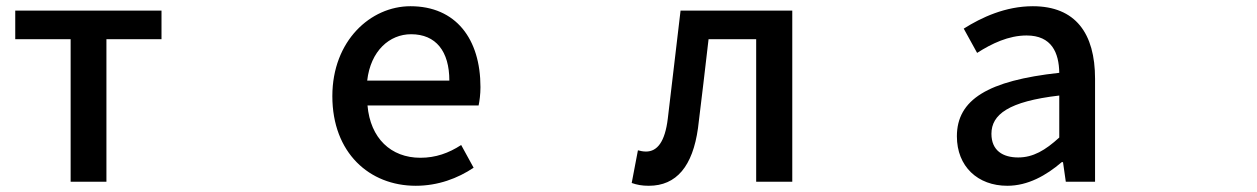

<svg xmlns="http://www.w3.org/2000/svg" viewBox="-20 -562 4040 617"><path d="M207 -436V22H322V-436H499V-528H29V-436Z M1316 35C1388 35 1451 11 1502 -23L1462 -96C1422 -70 1380 -55 1331 -55C1236 -55 1170 -118 1161 -223H1518C1521 -237 1524 -259 1524 -282C1524 -437 1445 -542 1299 -542C1171 -542 1048 -431 1048 -253C1048 -71 1167 35 1316 35ZM1160 -303C1171 -399 1232 -452 1301 -452C1381 -452 1424 -397 1424 -303Z M2065 35C2154 35 2206 -28 2223 -150C2235 -246 2246 -342 2257 -436H2410V22H2526V-528H2167C2153 -412 2140 -296 2126 -181C2117 -106 2092 -75 2056 -75C2046 -75 2038 -77 2030 -79L2010 26C2027 32 2043 35 2065 35Z M3217 35C3283 35 3342 2 3392 -41H3396L3405 22H3499V-309C3499 -455 3436 -542 3299 -542C3211 -542 3134 -506 3077 -470L3120 -392C3167 -422 3221 -448 3279 -448C3360 -448 3383 -392 3384 -328C3155 -303 3055 -242 3055 -124C3055 -27 3122 35 3217 35ZM3166 -132C3166 -194 3221 -236 3384 -255V-120C3339 -79 3300 -56 3252 -56C3203 -56 3166 -78 3166 -132Z"/></svg>

Font: コーポレート・ロゴ ver3 Medium
Style: Regular
Weight: 500
Designer: [KANA_main] LOGOTYPE.JP [Source Han Sans] Ryoko NISHIZUKA 西塚涼子 (kana, bopomofo & ideographs); Paul D. Hunt (Latin, Greek
Version: Version 12.001;FEAKit 1.0